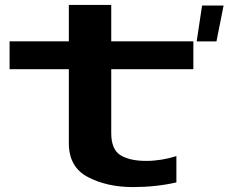

<svg xmlns="http://www.w3.org/2000/svg" viewBox="-20 -753 930 781"><path d="M780 -584.5H860.5L889.5 -730.5H802ZM520.5 8Q614 8 697.5 -11V-118Q635.5 -98.5 574.5 -98.5Q508.5 -98.5 470.5 -121.5Q432.5 -144.5 432.5 -212V-471.5H766.5V-585H432.5V-733H260V-585H19V-471.5H260V-170.5Q260 -73 338 -32.5Q416 8 520.5 8Z"/></svg>

Font: Anybody ExtraExpanded SemiBold
Style: Regular
Weight: 600
Width: 8
Version: Version 1.113;gftools[0.9.25]